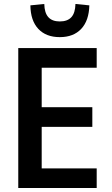

<svg xmlns="http://www.w3.org/2000/svg" viewBox="-20 -947 563 967"><path d="M72 0V-705H467V-606H190V-407H445V-308H190V-99H467V0ZM281 -760Q212 -760 173 -801.5Q134 -843 133 -920L203 -927Q204 -882 223.5 -860.5Q243 -839 281 -839Q320 -839 339.5 -860.5Q359 -882 360 -927L430 -920Q428 -843 389 -801.5Q350 -760 281 -760Z"/></svg>

Font: Nunito Sans 10pt Condensed
Style: Bold
Weight: 700
Width: 3
Designer: Vernon Adams
Foundry: Vernon Adams
Version: Version 3.101;gftools[0.9.27]